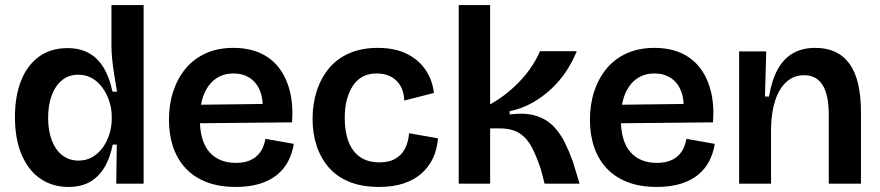

<svg xmlns="http://www.w3.org/2000/svg" viewBox="-20 -725 3474 758"><path d="M251 13Q187 13 139.5 -19.5Q92 -52 65.5 -114Q39 -176 39 -263Q39 -345 63 -406Q87 -467 133.5 -501Q180 -535 246 -535Q297 -535 332.5 -514.5Q368 -494 390.5 -455.5Q413 -417 424 -363H442Q436 -397 431 -429Q426 -461 423 -490Q420 -519 420 -543V-705H547V-243V0H439L441 -154H425Q414 -99 391 -62Q368 -25 333.5 -6Q299 13 251 13ZM290 -91Q322 -91 346.5 -106Q371 -121 387.5 -145Q404 -169 412.5 -197.5Q421 -226 421 -253V-267Q421 -288 415.5 -310.5Q410 -333 399.5 -354Q389 -375 373 -392.5Q357 -410 336 -420Q315 -430 289 -430Q251 -430 224.5 -408Q198 -386 184 -348Q170 -310 170 -259Q170 -209 184.5 -171Q199 -133 226 -112Q253 -91 290 -91Z M911 13Q846 13 797 -5.5Q748 -24 714.5 -59Q681 -94 664 -143Q647 -192 647 -252Q647 -313 664 -364.5Q681 -416 713 -454.5Q745 -493 792.5 -514.5Q840 -536 901 -536Q960 -536 1005 -516.5Q1050 -497 1080 -459Q1110 -421 1124 -366.5Q1138 -312 1133 -242L728 -238V-311L1053 -315L1016 -274Q1021 -328 1007.5 -363.5Q994 -399 966.5 -417Q939 -435 902 -435Q861 -435 831 -413.5Q801 -392 785 -352Q769 -312 769 -255Q769 -168 806.5 -125Q844 -82 911 -82Q941 -82 962 -90Q983 -98 996.5 -111.5Q1010 -125 1017.5 -142Q1025 -159 1028 -177L1140 -157Q1134 -120 1118 -89Q1102 -58 1074 -35Q1046 -12 1005.5 0.5Q965 13 911 13Z M1476 13Q1409 13 1359.5 -7Q1310 -27 1278 -64Q1246 -101 1230 -149.5Q1214 -198 1214 -256Q1214 -315 1230.5 -366Q1247 -417 1279 -455.5Q1311 -494 1359.5 -515Q1408 -536 1471 -536Q1538 -536 1585 -513Q1632 -490 1659.5 -450Q1687 -410 1693 -358L1576 -328Q1575 -361 1561.5 -385Q1548 -409 1524 -422Q1500 -435 1467 -435Q1437 -435 1414 -423.5Q1391 -412 1375 -389Q1359 -366 1350 -334Q1341 -302 1341 -260Q1341 -204 1356.5 -164.5Q1372 -125 1402.5 -104.5Q1433 -84 1478 -84Q1518 -84 1543.5 -100Q1569 -116 1581 -142.5Q1593 -169 1595 -199L1709 -179Q1706 -137 1690 -102Q1674 -67 1645 -41Q1616 -15 1574 -1Q1532 13 1476 13Z M1791 0V-705H1915V-313Q1951 -333 1982 -358Q2013 -383 2038.5 -411Q2064 -439 2082.5 -468Q2101 -497 2112 -523H2257Q2242 -485 2217.5 -447Q2193 -409 2159 -376.5Q2125 -344 2083 -320Q2041 -296 1992 -286V-273Q2054 -281 2095.5 -268Q2137 -255 2164.5 -227Q2192 -199 2210 -162Q2228 -125 2242 -86L2268 0H2130L2115 -58Q2099 -105 2081 -141Q2063 -177 2033 -197.5Q2003 -218 1953 -218H1915V0Z M2573 13Q2508 13 2459 -5.5Q2410 -24 2376.5 -59Q2343 -94 2326 -143Q2309 -192 2309 -252Q2309 -313 2326 -364.5Q2343 -416 2375 -454.5Q2407 -493 2454.5 -514.5Q2502 -536 2563 -536Q2622 -536 2667 -516.5Q2712 -497 2742 -459Q2772 -421 2786 -366.5Q2800 -312 2795 -242L2390 -238V-311L2715 -315L2678 -274Q2683 -328 2669.5 -363.5Q2656 -399 2628.5 -417Q2601 -435 2564 -435Q2523 -435 2493 -413.5Q2463 -392 2447 -352Q2431 -312 2431 -255Q2431 -168 2468.5 -125Q2506 -82 2573 -82Q2603 -82 2624 -90Q2645 -98 2658.5 -111.5Q2672 -125 2679.5 -142Q2687 -159 2690 -177L2802 -157Q2796 -120 2780 -89Q2764 -58 2736 -35Q2708 -12 2667.5 0.5Q2627 13 2573 13Z M2898 0V-307V-522H3005L3000 -344H3016Q3027 -409 3050.5 -451.5Q3074 -494 3111 -515Q3148 -536 3199 -536Q3288 -536 3333.5 -473.5Q3379 -411 3379 -282V0H3252V-269Q3252 -351 3227.5 -389.5Q3203 -428 3155 -428Q3113 -428 3084 -401Q3055 -374 3040 -327Q3025 -280 3024 -218V0Z"/></svg>

Font: Bricolage Grotesque 36pt SemiBold
Style: Regular
Weight: 600
Designer: Mathieu Triay
Foundry: Atelier Triay
Version: Version 1.001;gftools[0.9.33.dev8+g029e19f]